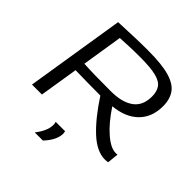

<svg xmlns="http://www.w3.org/2000/svg" viewBox="-236 -890 1283 1283"><g transform="rotate(45 405.5 -248.5)"><path d="M49 0 161 -702Q249 -706 313 -708Q377 -710 439 -710Q567 -710 639 -689Q711 -668 741 -625.5Q771 -583 771 -517Q771 -413 708 -350.5Q645 -288 531 -277Q595 -180 658 -126Q721 -72 767 -72Q770 -72 775 -72Q780 -72 784 -73L776 7Q771 8 762 9Q753 10 748 10Q671 10 590.5 -64.5Q510 -139 424 -271Q358 -271 302 -272Q246 -273 187 -274L143 0ZM453 -341Q558 -341 615.5 -382.5Q673 -424 673 -511Q673 -557 653 -586Q633 -615 581 -628Q529 -641 434 -641Q395 -641 368 -640.5Q341 -640 313 -638.5Q285 -637 244 -635L198 -346Q251 -343 309.5 -342Q368 -341 453 -341ZM337 64H426Q429 78 429 90Q426 124 408.5 155Q391 186 365 213H288Q312 183 326 152.5Q340 122 341 94Q342 76 337 64Z"/></g></svg>

Font: Georama Extended
Style: Italic
Weight: 400
Width: 7
Italic angle: -9°
Designer: Jean-Baptiste Levee
Foundry: Production Type
Version: Version 1.000